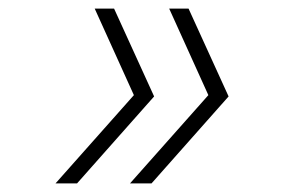

<svg xmlns="http://www.w3.org/2000/svg" viewBox="-20 -492 690 446"><path d="M159 -66H109L291 -271L200 -472H245L338 -268ZM332 -66H282L464 -271L373 -472H418L511 -268Z"/></svg>

Font: Azeret Mono Thin Thin
Style: Italic
Weight: 250
Italic angle: -12°
Version: Version 1.002